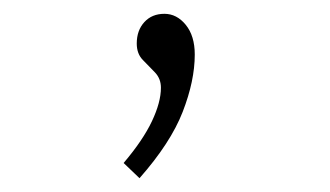

<svg xmlns="http://www.w3.org/2000/svg" viewBox="-20 -90 478 278"><path d="M182 168 159 146Q187 113 200 85.5Q213 58 213 37Q213 24 204.5 15Q196 6 187 -3Q178 -12 178 -27Q178 -46 189 -58Q200 -70 218 -70Q236 -70 249 -54Q262 -38 262 -11Q262 27 244.5 72Q227 117 182 168Z"/></svg>

Font: Inconsolata SemiCondensed Light
Style: Regular
Weight: 300
Width: 4
Monospace: yes
Designer: Raph Levien, Cyreal, Brenton Simpson
Foundry: Raph Levien, Cyreal, Google
Version: Version 3.100; ttfautohint (v1.8.4.7-5d5b)